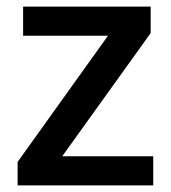

<svg xmlns="http://www.w3.org/2000/svg" viewBox="-20 -560 518 580"><path d="M442.9 0H33.2V-70.8L306.2 -452.1H49.8V-540H435.1V-460L168 -87.9H442.9Z"/></svg>

Font: f0_51262          
Style: Regular
Weight: 600
Foundry: Ascender Corporation
Version: Version 1.10